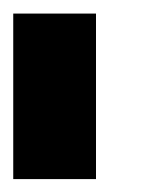

<svg xmlns="http://www.w3.org/2000/svg" viewBox="-20 -708 228 290"><path d="M62.5 -437.5H0V-500V-562.5V-625V-687.5H62.5H125V-625V-562.5V-500V-437.5Z"/></svg>

Font: PixelArmy
Style: Medium
Weight: 500
Version: Version 001.000